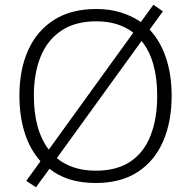

<svg xmlns="http://www.w3.org/2000/svg" viewBox="-20 -856 808 811"><path d="M705 -451Q705 -342 669 -259Q633 -176 561.5 -129.5Q490 -83 384 -83Q264 -83 189 -143L132 -65L91 -92L151 -175Q107 -224 84.5 -294.5Q62 -365 62 -452Q62 -561 98.5 -643Q135 -725 207.5 -771.5Q280 -818 387 -818Q443 -818 490 -803.5Q537 -789 575 -763L628 -836L668 -808L612 -731Q657 -683 681 -612Q705 -541 705 -451ZM123 -452Q123 -381 138.5 -323.5Q154 -266 186 -224L543 -718Q481 -766 387 -766Q298 -766 239 -726.5Q180 -687 151.5 -616.5Q123 -546 123 -452ZM644 -451Q644 -602 578 -683L220 -188Q250 -163 291.5 -149Q333 -135 384 -135Q474 -135 531.5 -174Q589 -213 616.5 -284.5Q644 -356 644 -451Z"/></svg>

Font: Noto Sans Kannada UI Light
Style: Regular
Weight: 300
Designer: Jelle Bosma - Monotype Design Team
Foundry: Monotype Imaging Inc.
Version: Version 2.005; ttfautohint (v1.8.4.7-5d5b)